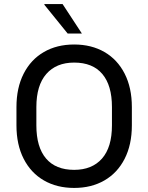

<svg xmlns="http://www.w3.org/2000/svg" viewBox="-20 -915 730 945"><path d="M383 -750H313L198 -892L199 -895H288ZM629 -388V-298Q629 -203 593.5 -133.5Q558 -64 494 -27Q430 10 345 10Q260 10 196 -27Q132 -64 96.5 -133.5Q61 -203 61 -298V-388Q61 -483 96.5 -552.5Q132 -622 196 -659Q260 -696 345 -696Q430 -696 494 -659Q558 -622 593.5 -552.5Q629 -483 629 -388ZM159 -388V-298Q159 -191 206.5 -135Q254 -79 345 -79Q433 -79 482 -134.5Q531 -190 531 -298V-388Q531 -495 483.5 -551Q436 -607 345 -607Q257 -607 208 -551Q159 -495 159 -388Z"/></svg>

Font: Chivo
Style: Regular
Weight: 400
Designer: Hector Gatti
Foundry: Omnibus-Type
Version: Version 1.006; ttfautohint (v1.4.1)